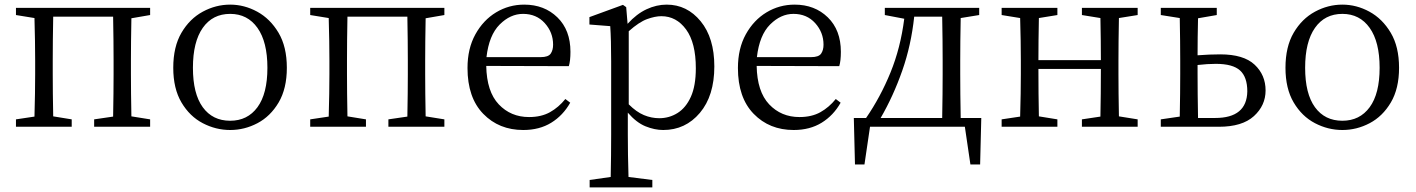

<svg xmlns="http://www.w3.org/2000/svg" viewBox="-20 -548 6120 830"><path d="M629 -483 548 -469Q546 -364 546 -286V-228Q546 -150 548 -45L629 -32V0H387V-32L469 -44Q471 -150 471 -228V-286Q471 -369 469 -476H210Q208 -369 208 -286V-228Q208 -150 210 -45L290 -32V0H49V-32L129 -44Q132 -150 132 -228V-286Q132 -366 129 -470L49 -483V-514H629Z M975 14Q913 14 856.5 -15.5Q800 -45 764.5 -105Q729 -165 729 -255Q729 -346 764.5 -406.5Q800 -467 856.5 -497.5Q913 -528 975 -528Q1036 -528 1092 -497.5Q1148 -467 1184 -406.5Q1220 -346 1220 -255Q1220 -165 1184.5 -105Q1149 -45 1093 -15.5Q1037 14 975 14ZM975 -26Q1050 -26 1093 -84.5Q1136 -143 1136 -255Q1136 -367 1093 -427.5Q1050 -488 975 -488Q899 -488 856.5 -427.5Q814 -367 814 -255Q814 -143 856.5 -84.5Q899 -26 975 -26Z M1901 -483 1820 -469Q1818 -364 1818 -286V-228Q1818 -150 1820 -45L1901 -32V0H1659V-32L1741 -44Q1743 -150 1743 -228V-286Q1743 -369 1741 -476H1482Q1480 -369 1480 -286V-228Q1480 -150 1482 -45L1562 -32V0H1321V-32L1401 -44Q1404 -150 1404 -228V-286Q1404 -366 1401 -470L1321 -483V-514H1901Z M2083 -301H2317Q2350 -301 2360.5 -316Q2371 -331 2371 -355Q2371 -408 2335 -448Q2299 -488 2241 -488Q2186 -488 2140 -442Q2094 -396 2083 -301ZM2439 -262 2082 -263Q2084 -152 2136 -97Q2188 -42 2267 -42Q2320 -42 2357.5 -63Q2395 -84 2424 -120L2445 -104Q2414 -49 2363 -17.5Q2312 14 2242 14Q2137 14 2069 -56Q2001 -126 2001 -254Q2001 -338 2035 -399.5Q2069 -461 2124.5 -494.5Q2180 -528 2246 -528Q2333 -528 2389.5 -473Q2446 -418 2446 -324Q2446 -285 2439 -262Z M2698 -413V-97Q2731 -64 2763.5 -50.5Q2796 -37 2830 -37Q2873 -37 2909 -59.5Q2945 -82 2966.5 -129.5Q2988 -177 2988 -253Q2988 -363 2946 -420.5Q2904 -478 2839 -478Q2812 -478 2777.5 -465.5Q2743 -453 2698 -413ZM2687 -517 2693 -445Q2732 -488 2775 -508Q2818 -528 2862 -528Q2950 -528 3009 -456Q3068 -384 3068 -261Q3068 -134 3005.5 -60Q2943 14 2847 14Q2810 14 2770.5 -2Q2731 -18 2694 -61V32Q2694 119 2697 217L2800 230V262H2529V230L2620 217Q2622 122 2622 34V-282Q2622 -378 2618 -435L2528 -442V-474L2673 -527Z M3252 -301H3486Q3519 -301 3529.5 -316Q3540 -331 3540 -355Q3540 -408 3504 -448Q3468 -488 3410 -488Q3355 -488 3309 -442Q3263 -396 3252 -301ZM3608 -262 3251 -263Q3253 -152 3305 -97Q3357 -42 3436 -42Q3489 -42 3526.5 -63Q3564 -84 3593 -120L3614 -104Q3583 -49 3532 -17.5Q3481 14 3411 14Q3306 14 3238 -56Q3170 -126 3170 -254Q3170 -338 3204 -399.5Q3238 -461 3293.5 -494.5Q3349 -528 3415 -528Q3502 -528 3558.5 -473Q3615 -418 3615 -324Q3615 -285 3608 -262Z M3787 -38H4053Q4055 -147 4055 -228V-286Q4055 -369 4053 -476H3932Q3919 -353 3880.5 -243Q3842 -133 3787 -38ZM4133 -38H4222L4217 163H4175L4151 0H3741L3717 163H3676L3671 -38H3724Q3786 -128 3829.5 -234.5Q3873 -341 3889 -467L3805 -483V-514H4213V-483L4133 -470Q4131 -366 4131 -286V-228Q4131 -147 4133 -38Z M4898 -483 4817 -470Q4815 -364 4815 -286V-228Q4815 -150 4817 -45L4898 -32V0H4657V-32L4737 -44Q4739 -141 4739 -250H4469Q4469 -142 4471 -45L4551 -32V0H4310V-32L4390 -44Q4393 -150 4393 -228V-286Q4393 -366 4390 -470L4310 -483V-514H4551V-483L4471 -470Q4469 -369 4469 -288H4739Q4739 -371 4737 -470L4657 -483V-514H4898Z M5159 -38H5233Q5370 -38 5372 -153Q5372 -215 5340.5 -243.5Q5309 -272 5236 -272Q5200 -272 5157 -267V-228Q5157 -147 5159 -38ZM5240 -483 5159 -469Q5157 -384 5157 -309Q5210 -313 5255 -313Q5356 -313 5403.5 -268.5Q5451 -224 5451 -157Q5451 -92 5400.5 -46Q5350 0 5249 0H4998V-32L5080 -44Q5082 -150 5082 -228V-286Q5082 -366 5080 -470L4998 -483V-514H5240Z M5783 14Q5721 14 5664.5 -15.5Q5608 -45 5572.5 -105Q5537 -165 5537 -255Q5537 -346 5572.5 -406.5Q5608 -467 5664.5 -497.5Q5721 -528 5783 -528Q5844 -528 5900 -497.5Q5956 -467 5992 -406.5Q6028 -346 6028 -255Q6028 -165 5992.5 -105Q5957 -45 5901 -15.5Q5845 14 5783 14ZM5783 -26Q5858 -26 5901 -84.5Q5944 -143 5944 -255Q5944 -367 5901 -427.5Q5858 -488 5783 -488Q5707 -488 5664.5 -427.5Q5622 -367 5622 -255Q5622 -143 5664.5 -84.5Q5707 -26 5783 -26Z"/></svg>

Font: Han-Nom Khai
Style: Regular
Weight: 400
Version: Version 1.200;June 22, 2023;FontCreator 14.0.0.2814 64-bit